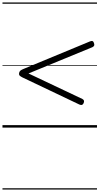

<svg xmlns="http://www.w3.org/2000/svg" viewBox="-20 -1030 803 1550"><path d="M621 -186 161 -405Q145 -413 138.5 -420Q132 -427 134 -440Q137 -454 145.5 -460.5Q154 -467 171 -474L707 -696Q720 -701 727 -698.5Q734 -696 738 -684Q743 -671 740.5 -663Q738 -655 726 -649L210 -437L645 -231Q656 -225 658 -217Q660 -209 655 -197Q649 -185 641 -183Q633 -181 621 -186ZM0 490H763V500H0ZM0 -20H763V0H0ZM0 -505H763V-500H0ZM0 -1010H763V-1000H0Z"/></svg>

Font: Playwrite ZA Guides
Style: Regular
Weight: 400
Designer: Veronika Burian, José Scaglione
Foundry: TypeTogether
Version: Version 1.003